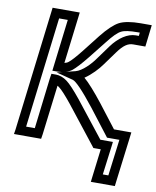

<svg xmlns="http://www.w3.org/2000/svg" viewBox="-95 -746 832 1024"><g transform="rotate(10 321.5 -234.5)"><path d="M601 180 632 -67 635 -92H610H541L443 -219C401 -272 366 -312 338 -336C374 -360 408 -397 427 -424L480 -497C511 -540 535 -556 563 -556H604H629L632 -581L640 -649L643 -674H618H583C534 -674 493 -667 468 -654C443 -641 411 -611 377 -568L305 -476C275 -438 254 -415 241 -405C235 -400 228 -397 219 -395L250 -649L253 -674H228H131H106L103 -649L24 0L20 25H45H142H167L171 0L204 -269C207 -267 210 -265 213 -263C228 -252 251 -227 285 -185L444 17L450 25H461H490L471 180L468 205H493H573H598L601 180ZM554 155H524L544 0L547 -25H522H479L326 -219C291 -262 264 -291 246 -304C228 -318 205 -326 186 -326H161L157 -301L124 -25H77L150 -624H197L166 -368L163 -343H188C219 -343 249 -351 269 -367C286 -381 312 -409 343 -448L416 -540C447 -580 469 -602 487 -611C504 -620 532 -624 577 -624H587L585 -606H569C525 -606 478 -575 440 -523L387 -450C363 -415 320 -371 285 -362L187 -338L279 -314C296 -309 336 -269 402 -185L506 -50L512 -42H524H579L554 155Z"/></g></svg>

Font: Gamestation Display Outline
Style: Italic
Weight: 400
Designer: Jonas Hecksher
Foundry: Jonas Hecksher, Playtypeª, e-types AS
Version: Version 1.003